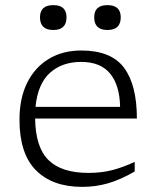

<svg xmlns="http://www.w3.org/2000/svg" viewBox="-20 -719 609 749"><path d="M297 -522Q413.5 -522 463.8 -454.8Q514 -387.5 514 -256.5H117Q118.5 -144 169.5 -94.2Q220.5 -44.5 325.5 -44.5Q376.5 -44.5 418.5 -55.5Q460.5 -66.5 505.5 -87.5V-50Q450 -18 401.8 -4Q353.5 10 300.5 10Q184.5 10 120.2 -54.8Q56 -119.5 56 -252Q56 -336 86.2 -396.5Q116.5 -457 170.8 -489.5Q225 -522 297 -522ZM296.5 -477.5Q222.5 -477.5 175 -435Q127.5 -392.5 118.5 -302H448.5Q447 -386.5 409.5 -432Q372 -477.5 296.5 -477.5ZM188 -602Q136 -602 136 -651.5Q136 -699 188 -699Q239.5 -699 239.5 -651.5Q239.5 -602 188 -602ZM399 -602Q347.5 -602 347.5 -651.5Q347.5 -699 399 -699Q451 -699 451 -651.5Q451 -602 399 -602Z"/></svg>

Font: Newsreader 6pt Light
Style: Regular
Weight: 300
Designer: Hugues Gentile
Foundry: Production Type
Version: Version 1.003; ttfautohint (v1.8.3)